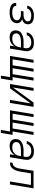

<svg xmlns="http://www.w3.org/2000/svg" viewBox="1716 -2284 769 4240"><g transform="rotate(90 2100.0 -163.5)"><path d="M255 8Q230 8 205 6Q180 4 157 -2Q134 -8 112 -18Q90 -28 74 -44.5Q58 -61 50.5 -84Q43 -107 47 -132Q47 -134 47 -135Q47 -136 48 -137H112Q112 -137 112 -136.5Q112 -136 112 -135Q109 -118 115.5 -103.5Q122 -89 134 -79.5Q146 -70 160.5 -64.5Q175 -59 190.5 -55.5Q206 -52 222.5 -51Q239 -50 255 -50Q272 -50 289 -51Q306 -52 322.5 -55.5Q339 -59 356 -65Q373 -71 388 -81Q403 -91 413 -106Q423 -121 426 -138Q429 -156 425 -173Q421 -190 410 -202Q399 -214 384 -221.5Q369 -229 352.5 -233.5Q336 -238 318.5 -239.5Q301 -241 284 -241H221L231 -299H293Q309 -299 324.5 -300Q340 -301 355.5 -304.5Q371 -308 386 -313Q401 -318 415 -327.5Q429 -337 438.5 -351Q448 -365 450 -380Q453 -396 449 -410.5Q445 -425 435.5 -435.5Q426 -446 412.5 -453Q399 -460 384.5 -463.5Q370 -467 355 -468.5Q340 -470 324 -470Q308 -470 292.5 -468.5Q277 -467 261.5 -463Q246 -459 230.5 -452.5Q215 -446 202 -435Q189 -424 180 -409.5Q171 -395 169 -380H104Q104 -380 104 -380Q104 -380 104 -381Q108 -403 119 -425.5Q130 -448 147.5 -465.5Q165 -483 186.5 -495.5Q208 -508 231 -515.5Q254 -523 277.5 -525.5Q301 -528 324 -528Q349 -528 373.5 -525.5Q398 -523 420.5 -515.5Q443 -508 463 -495.5Q483 -483 496 -464Q509 -445 513.5 -421Q518 -397 514 -372Q511 -354 502 -336Q493 -318 477.5 -305Q462 -292 443.5 -283.5Q425 -275 406 -269Q427 -261 445 -248Q463 -235 475 -216.5Q487 -198 490.5 -175Q494 -152 490 -128Q486 -104 473.5 -81.5Q461 -59 441 -43Q421 -27 397.5 -17Q374 -7 350 -1.5Q326 4 302.5 6Q279 8 255 8Z M803 8Q803 8 803 8Q803 8 803 8H802Q780 8 758 4.5Q736 1 716.5 -8Q697 -17 682.5 -32Q668 -47 660 -67Q652 -87 650.5 -109Q649 -131 652 -154Q656 -173 663.5 -192.5Q671 -212 685.5 -228Q700 -244 718.5 -255.5Q737 -267 756 -274.5Q775 -282 795 -287Q815 -292 835 -295.5Q855 -299 875 -299.5Q895 -300 914 -300H1037L1043 -335Q1046 -354 1045 -372.5Q1044 -391 1037.5 -407.5Q1031 -424 1018.5 -436.5Q1006 -449 990 -456.5Q974 -464 956 -467Q938 -470 919 -470Q895 -470 870 -465.5Q845 -461 821.5 -449Q798 -437 781 -416Q764 -395 759 -370H694Q699 -394 710.5 -417Q722 -440 739 -459Q756 -478 778 -492Q800 -506 823.5 -514Q847 -522 871 -525Q895 -528 919 -528Q947 -528 974.5 -524Q1002 -520 1026.5 -508.5Q1051 -497 1069.5 -478Q1088 -459 1098.5 -434.5Q1109 -410 1110 -382Q1111 -354 1106 -326L1052 0H987L1004 -102Q988 -76 966 -54Q944 -32 917 -18Q890 -4 860.5 2Q831 8 803 8ZM835 -50Q856 -50 878 -54Q900 -58 920.5 -67Q941 -76 959 -91Q977 -106 990 -125Q1003 -144 1010.5 -165Q1018 -186 1022 -208L1027 -242H914Q900 -242 886 -241.5Q872 -241 857.5 -239.5Q843 -238 829 -235.5Q815 -233 800.5 -229Q786 -225 772.5 -218.5Q759 -212 746.5 -203Q734 -194 727 -180.5Q720 -167 717 -153Q713 -129 721.5 -107Q730 -85 747.5 -72Q765 -59 788 -54.5Q811 -50 835 -50Z M1650 201 1683 0H1215L1301 -520H1366L1290 -58H1421L1497 -520H1562L1486 -58H1617L1693 -520H1759L1682 -58H1758L1715 201Z M1835 0 1921 -520H1986L1911 -64L2244 -520H2339L2252 0H2187L2263 -456L1929 0Z M2850 201 2883 0H2415L2501 -520H2566L2490 -58H2621L2697 -520H2762L2686 -58H2817L2893 -520H2959L2882 -58H2958L2915 201Z M3203 8Q3203 8 3203 8Q3203 8 3203 8H3202Q3180 8 3158 4.5Q3136 1 3116.5 -8Q3097 -17 3082.5 -32Q3068 -47 3060 -67Q3052 -87 3050.5 -109Q3049 -131 3052 -154Q3056 -173 3063.5 -192.5Q3071 -212 3085.5 -228Q3100 -244 3118.5 -255.5Q3137 -267 3156 -274.5Q3175 -282 3195 -287Q3215 -292 3235 -295.5Q3255 -299 3275 -299.5Q3295 -300 3314 -300H3437L3443 -335Q3446 -354 3445 -372.5Q3444 -391 3437.5 -407.5Q3431 -424 3418.5 -436.5Q3406 -449 3390 -456.5Q3374 -464 3356 -467Q3338 -470 3319 -470Q3295 -470 3270 -465.5Q3245 -461 3221.5 -449Q3198 -437 3181 -416Q3164 -395 3159 -370H3094Q3099 -394 3110.5 -417Q3122 -440 3139 -459Q3156 -478 3178 -492Q3200 -506 3223.5 -514Q3247 -522 3271 -525Q3295 -528 3319 -528Q3347 -528 3374.5 -524Q3402 -520 3426.5 -508.5Q3451 -497 3469.5 -478Q3488 -459 3498.5 -434.5Q3509 -410 3510 -382Q3511 -354 3506 -326L3452 0H3387L3404 -102Q3388 -76 3366 -54Q3344 -32 3317 -18Q3290 -4 3260.5 2Q3231 8 3203 8ZM3235 -50Q3256 -50 3278 -54Q3300 -58 3320.5 -67Q3341 -76 3359 -91Q3377 -106 3390 -125Q3403 -144 3410.5 -165Q3418 -186 3422 -208L3427 -242H3314Q3300 -242 3286 -241.5Q3272 -241 3257.5 -239.5Q3243 -238 3229 -235.5Q3215 -233 3200.5 -229Q3186 -225 3172.5 -218.5Q3159 -212 3146.5 -203Q3134 -194 3127 -180.5Q3120 -167 3117 -153Q3113 -129 3121.5 -107Q3130 -85 3147.5 -72Q3165 -59 3188 -54.5Q3211 -50 3235 -50Z M3567 0 3576 -58Q3591 -58 3606 -62Q3621 -66 3634 -75.5Q3647 -85 3657 -97.5Q3667 -110 3674.5 -124Q3682 -138 3687 -152.5Q3692 -167 3695.5 -182Q3699 -197 3701.5 -212Q3704 -227 3706 -241Q3708 -251 3709.5 -261Q3711 -271 3713 -281L3752 -520H4139L4052 0H3987L4064 -462H3808L3776 -269Q3776 -269 3776 -269Q3776 -269 3776 -269V-267Q3772 -245 3768 -222Q3764 -199 3758.5 -176.5Q3753 -154 3745 -132Q3737 -110 3724.5 -89Q3712 -68 3695 -49.5Q3678 -31 3657 -19Q3636 -7 3612.5 -3.5Q3589 0 3567 0Z"/></g></svg>

Font: Iosevka SS04 Lt Ex Obl
Style: Regular
Weight: 300
Width: 7
Italic angle: -9°
Monospace: yes
Designer: Belleve Invis
Foundry: Belleve Invis
Version: Version 19.0.0; ttfautohint (v1.8.4)